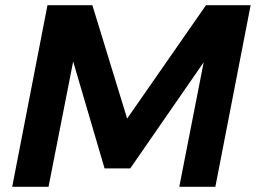

<svg xmlns="http://www.w3.org/2000/svg" viewBox="-20 -720 986 740"><path d="M810 0H671L765 -480L482 -71H383L262 -483L167 0H27L163 -700H336L470 -263L774 -700H946Z"/></svg>

Font: Argentum Sans SemiBold
Style: Italic
Weight: 600
Italic angle: -11°
Designer: Julieta Ulanovsky (font), Cristiano Sobral (main changes and remaster)
Foundry: Julieta Ulanovsky (font), Cristiano Sobral (main changes and remaster)
Version: Version 2.007;June 15, 2022;FontCreator 14.0.0.2814 64-bit; 